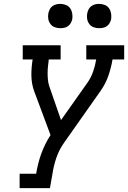

<svg xmlns="http://www.w3.org/2000/svg" viewBox="-20 -968 659 988"><path d="M81 0V-74H166Q170 -99 176.5 -125Q183 -151 192 -176Q201 -201 213 -225.5Q225 -250 240 -273L155 -501Q142 -538 141.5 -579Q141 -620 148 -662H97V-735H292V-662H231Q229 -644 227 -627Q225 -610 225 -592.5Q225 -575 226.5 -558.5Q228 -542 233 -526L294 -350L431 -544Q449 -570 459.5 -600.5Q470 -631 475 -662H424V-735H619V-662H559Q552 -620 538 -579Q524 -538 498 -501L310 -234Q284 -197 270 -156Q256 -115 250 -74L237 0ZM490 -823Q475 -823 461.5 -828Q448 -833 439.5 -844.5Q431 -856 428.5 -870.5Q426 -885 429 -900Q431 -910 436 -920Q441 -930 450 -936.5Q459 -943 469.5 -945.5Q480 -948 490 -948Q505 -948 519 -942.5Q533 -937 541 -925.5Q549 -914 551.5 -899.5Q554 -885 552 -870Q550 -860 544.5 -850Q539 -840 530 -833.5Q521 -827 510.5 -825Q500 -823 490 -823ZM290 -823Q275 -823 261.5 -828Q248 -833 239.5 -844.5Q231 -856 228.5 -870.5Q226 -885 229 -900Q231 -910 236 -920Q241 -930 250 -936.5Q259 -943 269.5 -945.5Q280 -948 290 -948Q305 -948 319 -942.5Q333 -937 341 -925.5Q349 -914 351.5 -899.5Q354 -885 352 -870Q350 -860 344.5 -850Q339 -840 330 -833.5Q321 -827 310.5 -825Q300 -823 290 -823Z"/></svg>

Font: Iosevka Curly Slab ExObl
Style: Regular
Weight: 400
Width: 7
Italic angle: -9°
Monospace: yes
Designer: Belleve Invis
Foundry: Belleve Invis
Version: Version 11.1.0; ttfautohint (v1.8.3)